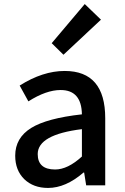

<svg xmlns="http://www.w3.org/2000/svg" viewBox="-20 -914 615 947"><path d="M100 -30Q55 -74 55 -146Q55 -234 134 -283Q212 -331 384 -350Q382 -470 279 -470Q208 -470 120 -414L77 -492Q191 -564 299 -564Q499 -564 499 -331V0H405L395 -63H392Q304 13 217 13Q145 13 100 -30ZM384 -142V-277Q166 -250 166 -154Q166 -78 252 -78Q314 -78 384 -142ZM235 -701 398 -894 478 -817 293 -644Z"/></svg>

Font: Noto Sans S Chinese Medium
Style: Regular
Weight: 500
Designer: Ryoko NISHIZUKA  (kana & ideographs); Paul D. Hunt (Latin, Greek & Cyrillic); Wenlong ZHANG  (bopomofo); Sandoll Communi
Foundry: Adobe Systems Incorporated
Version: Version 1.000;PS 1;hotconv 1.0.78;makeotf.lib2.5.61930